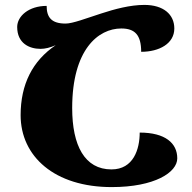

<svg xmlns="http://www.w3.org/2000/svg" viewBox="-20 -748 780 782"><path d="M435 14C610 14 702 -46 702 -103C702 -165 653 -208 549 -208C549 -141 524 -58 434 -58C325 -58 274 -155 274 -308C274 -546 380 -632 474 -632C529 -632 555 -606 555 -537C628 -537 690 -570 690 -632C690 -689 646 -728 568 -728C510 -728 447 -711 392 -693C330 -673 276 -652 247 -652C190 -652 170 -677 170 -724C97 -724 50 -682 50 -638C50 -572 99 -549 145 -549C164 -549 184 -554 207 -564C112 -500 64 -404 64 -279C64 -111 202 14 435 14Z"/></svg>

Font: Noto Serif Georgian Black
Style: Regular
Weight: 900
Designer: Monotype Design Team, Akaki Razmadze
Foundry: Google LLC
Version: Version 2.003